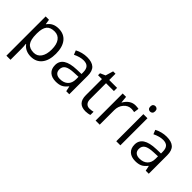

<svg xmlns="http://www.w3.org/2000/svg" viewBox="28 -1588 2682 2682"><g transform="rotate(45 1369.5 -247.0)"><path d="M335 9.8Q282.7 9.8 239.5 -9.5Q196.3 -28.8 167 -68.8H161.1Q167 -22 167 20V240.2H85.9V-535.2H151.9L163.1 -461.9H167Q198.2 -505.9 239.7 -525.4Q281.2 -544.9 335 -544.9Q441.4 -544.9 499.3 -472.2Q557.1 -399.4 557.1 -268.1Q557.1 -136.2 498.3 -63.2Q439.5 9.8 335 9.8ZM323.2 -476.1Q241.2 -476.1 204.6 -430.7Q168 -385.3 167 -286.1V-268.1Q167 -155.3 204.6 -106.7Q242.2 -58.1 325.2 -58.1Q394.5 -58.1 433.8 -114.3Q473.1 -170.4 473.1 -269Q473.1 -369.1 433.8 -422.6Q394.5 -476.1 323.2 -476.1Z M1027.8 0 1011.7 -76.2H1007.8Q967.8 -25.9 928 -8.1Q888.2 9.8 828.6 9.8Q749 9.8 703.9 -31.2Q658.7 -72.3 658.7 -147.9Q658.7 -310.1 918 -317.9L1008.8 -320.8V-354Q1008.8 -417 981.7 -447Q954.6 -477.1 895 -477.1Q828.1 -477.1 743.7 -436L718.8 -498Q758.3 -519.5 805.4 -531.7Q852.5 -543.9 899.9 -543.9Q995.6 -543.9 1041.7 -501.5Q1087.9 -459 1087.9 -365.2V0ZM844.7 -57.1Q920.4 -57.1 963.6 -98.6Q1006.8 -140.1 1006.8 -214.8V-263.2L925.8 -259.8Q829.1 -256.3 786.4 -229.7Q743.7 -203.1 743.7 -147Q743.7 -103 770.3 -80.1Q796.9 -57.1 844.7 -57.1Z M1427.7 -57.1Q1449.2 -57.1 1469.2 -60.3Q1489.3 -63.5 1501 -66.9V-4.9Q1487.8 1.5 1462.2 5.6Q1436.5 9.8 1416 9.8Q1260.7 9.8 1260.7 -153.8V-472.2H1184.1V-511.2L1260.7 -544.9L1294.9 -659.2H1341.8V-535.2H1497.1V-472.2H1341.8V-157.2Q1341.8 -108.9 1364.7 -83Q1387.7 -57.1 1427.7 -57.1Z M1852.1 -544.9Q1887.7 -544.9 1916 -539.1L1904.8 -463.9Q1871.6 -471.2 1846.2 -471.2Q1781.2 -471.2 1735.1 -418.5Q1689 -365.7 1689 -287.1V0H1607.9V-535.2H1674.8L1684.1 -436H1688Q1717.8 -488.3 1759.8 -516.6Q1801.8 -544.9 1852.1 -544.9Z M2097.2 0H2016.1V-535.2H2097.2ZM2009.3 -680.2Q2009.3 -708 2022.9 -720.9Q2036.6 -733.9 2057.1 -733.9Q2076.7 -733.9 2090.8 -720.7Q2105 -707.5 2105 -680.2Q2105 -652.8 2090.8 -639.4Q2076.7 -626 2057.1 -626Q2036.6 -626 2022.9 -639.4Q2009.3 -652.8 2009.3 -680.2Z M2598.1 0 2582 -76.2H2578.1Q2538.1 -25.9 2498.3 -8.1Q2458.5 9.8 2398.9 9.8Q2319.3 9.8 2274.2 -31.2Q2229 -72.3 2229 -147.9Q2229 -310.1 2488.3 -317.9L2579.1 -320.8V-354Q2579.1 -417 2552 -447Q2524.9 -477.1 2465.3 -477.1Q2398.4 -477.1 2314 -436L2289.1 -498Q2328.6 -519.5 2375.7 -531.7Q2422.9 -543.9 2470.2 -543.9Q2565.9 -543.9 2612.1 -501.5Q2658.2 -459 2658.2 -365.2V0ZM2415 -57.1Q2490.7 -57.1 2533.9 -98.6Q2577.1 -140.1 2577.1 -214.8V-263.2L2496.1 -259.8Q2399.4 -256.3 2356.7 -229.7Q2314 -203.1 2314 -147Q2314 -103 2340.6 -80.1Q2367.2 -57.1 2415 -57.1Z"/></g></svg>

Font: CAA NEO Sans
Style: Regular
Weight: 400
Version: Version 1.10